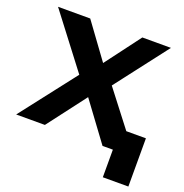

<svg xmlns="http://www.w3.org/2000/svg" viewBox="-119 -625 824 862"><g transform="rotate(20 293.0 -194.0)"><path d="M2.4 0H139.6L316.9 -232.9H333.5L553.2 -518.6H416.5L247.6 -293.9H230.5ZM13.7 -518.6 231.4 -233.4H242.7L415 0H535.6V-43L341.8 -294.4H331.1L167.5 -518.6ZM420.9 -98.6V0H464.4V131.8H586.4V-98.6Z"/></g></svg>

Font: Roboto Flex
Style: wght 600 wdth 140 opsz 13.0 GRAD 0.00 slnt 0.00 XTRA 468 XOPQ 96 YOPQ 79 YTLC 514 YTUC 712 YTAS 750 YTDE -203.00 YTFI 738
Weight: 600
Width: 8
Designer: Berlow after Robertson
Foundry: Google
Version: Version 3.100